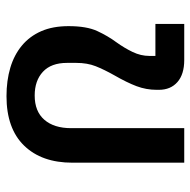

<svg xmlns="http://www.w3.org/2000/svg" viewBox="-18 -572 601 606"><g transform="rotate(90 283.0 -268.5)"><path d="M283 12Q234 12 193.5 0Q153 -12 123.5 -36.5Q94 -61 78 -97.5Q62 -134 62 -184Q62 -241 77.5 -274.5Q93 -308 113 -335Q131 -360 143.5 -386Q156 -412 156 -439V-458H55V-549H169Q214 -549 238.5 -527.5Q263 -506 263 -469V-462Q263 -429 251.5 -398.5Q240 -368 217 -328Q199 -296 188.5 -269.5Q178 -243 178 -208V-179Q178 -129 206 -103Q234 -77 281 -77Q331 -77 357.5 -107.5Q384 -138 384 -192V-549H493V-196Q493 -99 439 -43.5Q385 12 283 12Z"/></g></svg>

Font: IBM-Poppins
Style: Poppins-Medium
Weight: 500
Designer: Mike Abbink, Paul van der Laan, Pieter van Rosmalen, Ben Mitchell, Mark Frömberg
Foundry: Bold Monday
Version: Version 1.1